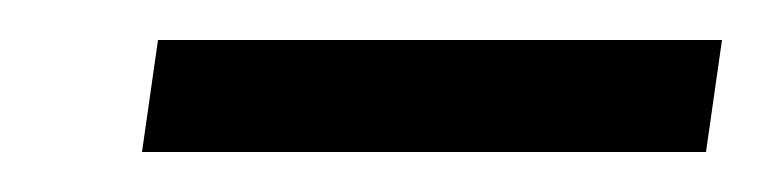

<svg xmlns="http://www.w3.org/2000/svg" viewBox="-20 -682 381 96"><path d="M51 -606 59 -662H341L333 -606Z"/></svg>

Font: Faustina
Style: Italic
Weight: 400
Italic angle: -8°
Designer: Alfonso Garcia
Foundry: http://www.omnibus-type.com
Version: Version 1.200